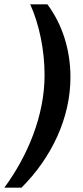

<svg xmlns="http://www.w3.org/2000/svg" viewBox="-34 -706 380 883"><path d="M290 -351C290 -474 254 -592 184 -686H105C146 -596 171 -476 171 -361C171 -175 94 10 -14 157H65C204 18 290 -164 290 -351Z"/></svg>

Font: Chivo
Style: Bold Italic
Weight: 700
Italic angle: -8°
Designer: Hector Gatti
Foundry: Omnibus-Type
Version: Version 1.003;PS 001.003;hotconv 1.0.70;makeotf.lib2.5.58329